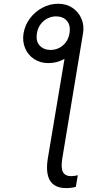

<svg xmlns="http://www.w3.org/2000/svg" viewBox="-20 -780 542 1005"><path d="M334.5 -572.3 414.6 -606 306.2 48.3Q297.9 99.6 309.6 120.8Q321.3 142.1 353.5 142.1Q361.3 142.1 370.6 140.6Q379.9 139.2 387.2 137.2L377 197.8Q366.7 201.2 352.5 202.9Q338.4 204.6 326.7 204.6Q266.1 204.6 241.9 165.3Q217.8 126 230.5 48.3ZM103 -604.5Q110.4 -648.4 136.7 -683.6Q163.1 -718.8 201.9 -739.5Q240.7 -760.3 284.2 -760.3Q327.1 -760.3 358.9 -739.3Q390.6 -718.3 406 -682.9Q421.4 -647.5 414.6 -604.5Q407.7 -562.5 380.9 -527.1Q354 -491.7 315.4 -470.7Q276.9 -449.7 233.4 -449.7Q190.9 -449.7 158.9 -470.7Q127 -491.7 111.8 -527.1Q96.7 -562.5 103 -604.5ZM244.6 -518.6Q268.6 -518.6 289.6 -529.1Q310.5 -539.6 325 -559.3Q339.4 -579.1 343.8 -606Q350.6 -647.5 330.3 -670.9Q310.1 -694.3 273.4 -694.3Q250 -694.3 228.8 -683.6Q207.5 -672.9 192.6 -653.1Q177.7 -633.3 173.3 -606Q166.5 -564 188 -541.3Q209.5 -518.6 244.6 -518.6Z"/></svg>

Font: Inter 18pt Light
Style: Italic
Weight: 300
Italic angle: -9.3988°
Designer: Rasmus Andersson
Foundry: rsms
Version: Version 4.001;git-66647c0bb